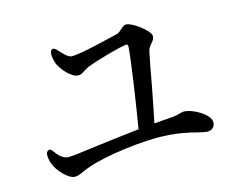

<svg xmlns="http://www.w3.org/2000/svg" viewBox="-79 -730 908 744"><g transform="rotate(-15 375.0 -357.5)"><path d="M439 -591C402 -582 284 -552 246 -552C232 -552 214 -571 198 -589C190 -598 183 -601 178 -598C173 -595 170 -589 170 -578C171 -566 173 -553 178 -540C190 -513 226 -474 250 -474C261 -474 270 -479 279 -486C286 -490 294 -495 300 -497C336 -511 440 -541 461 -541C465 -541 467 -538 467 -530C463 -473 439 -316 422 -212C365 -206 305 -198 254 -192C195 -184 148 -178 134 -178C113 -178 97 -192 82 -213C75 -223 69 -227 63 -224C57 -221 53 -214 54 -202C55 -187 58 -176 63 -166C71 -144 109 -98 137 -98C149 -98 160 -103 173 -109C182 -113 194 -118 206 -122C279 -147 434 -166 512 -161C567 -159 610 -149 640 -141C657 -137 669 -134 678 -134C697 -134 709 -146 709 -164C709 -196 643 -233 608 -233C605 -233 603 -233 601 -232C595 -231 590 -230 582 -227C574 -225 564 -224 551 -223C532 -222 510 -220 487 -218C496 -260 505 -308 514 -354C524 -412 535 -465 540 -491C543 -505 548 -511 554 -518C562 -527 569 -535 569 -547C569 -569 503 -617 480 -617C471 -617 465 -611 458 -605C452 -600 445 -593 439 -591Z"/></g></svg>

Font: 寒蝉锦书宋 CompactLight
Style: Bold
Weight: 400
Width: 4
Designer: 寒蝉锦书宋{Warren} 思源宋体{Ryoko NISHIZUKA 西塚涼子 (kana & ideographs); Frank Grießhammer (Latin, Greek & Cyrillic); Wenlong ZHANG 
Foundry: Adobe & ChillType
Version: Version 2.000;Glyphs 3.1.1 (3135)